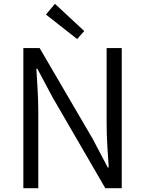

<svg xmlns="http://www.w3.org/2000/svg" viewBox="-20 -983 758 1003"><path d="M102 0H180V-401C180 -477 174 -551 170 -624H175L255 -474L530 0H616V-732H537V-336C537 -261 543 -181 548 -108H543L464 -258L187 -732H102ZM383 -779 420 -821 267 -963 220 -907Z"/></svg>

Font: Genne Gothic Normal
Style: Regular
Weight: 350
Designer: Ryoko NISHIZUKA (kana & ideographs); Paul D. Hunt (Latin, Greek & Cyrillic); Wenlong ZHANG (bopomofo); Sandoll Communica
Foundry: Adobe Systems Incorporated
Version: Version 1.004;PS 1.004;hotconv 16.6.51;makeotf.lib2.5.65220